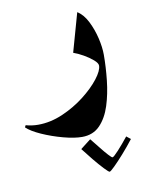

<svg xmlns="http://www.w3.org/2000/svg" viewBox="-124 -278 479 644"><g transform="rotate(-10 115.5 44.0)"><path d="M-56.2 120.6 -52.7 113.8Q-32.2 119.6 -10.7 119.6Q31.2 119.6 73 101.6Q114.7 83.5 148.9 56.9Q183.1 30.3 203.9 3.4Q224.6 -23.4 224.6 -40.5Q224.6 -48.8 211.4 -60.3Q198.2 -71.8 180.2 -82Q162.1 -92.3 146.5 -97.7L183.6 -229.5Q204.1 -216.8 218 -189.2Q231.9 -161.6 239.3 -130.1Q246.6 -98.6 246.6 -73.7Q246.6 -32.2 241.7 13.2Q236.8 58.6 224.4 97.7Q211.9 136.7 188.5 161.1Q165 185.5 127.4 185.5Q101.1 185.5 63.7 175.5Q26.4 165.5 -7.1 150.6Q-40.5 135.7 -56.2 120.6ZM117.2 225.1 152.3 197.8Q165 213.4 178.5 230.5Q191.9 247.6 202.4 259Q212.9 270.5 215.8 270.5Q219.7 270.5 236.8 252Q253.9 233.4 272.9 209.5L287.1 220.7Q269 244.1 249.5 266.1Q230 288.1 215.6 302.2Q201.2 316.4 197.8 316.4Q194.8 316.4 180.4 301.3Q166 286.1 148.4 264.6Q130.9 243.2 117.2 225.1Z"/></g></svg>

Font: Lateef ExtraBold
Style: Regular
Weight: 800
Designer: SIL International
Foundry: SIL International
Version: Version 4.200